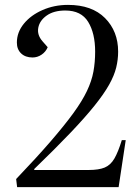

<svg xmlns="http://www.w3.org/2000/svg" viewBox="-20 -765 561 785"><path d="M49 -591Q49 -633 77.5 -668Q106 -703 154 -724Q202 -745 258 -745Q356 -745 409.5 -691Q463 -637 463 -554Q463 -521 455 -488.5Q447 -456 426 -418.5Q405 -381 366.5 -333Q328 -285 267.5 -221.5Q207 -158 120 -74V-70H343Q384 -70 408 -80Q432 -90 447.5 -116.5Q463 -143 478 -192H494L465 0H50L46 -33Q130 -121 187 -187Q244 -253 280 -302.5Q316 -352 335.5 -393Q355 -434 362 -472.5Q369 -511 369 -554Q369 -629 340.5 -675.5Q312 -722 247 -722Q200 -722 171 -701.5Q142 -681 136.5 -651.5Q131 -622 154 -596L175 -572Q167 -553 150 -541.5Q133 -530 113 -530Q84 -530 66.5 -546.5Q49 -563 49 -591Z"/></svg>

Font: Literata 72pt
Style: Italic
Weight: 400
Italic angle: -2°
Designer: Latin by Veronika Burian and Jose Scaglione. Greek by Irene Vlachou. Cyrillic by Vera Evstafieva
Foundry: TypeTogether
Version: Version 3.002